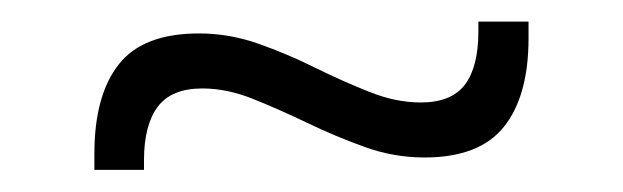

<svg xmlns="http://www.w3.org/2000/svg" viewBox="-20 -388 578 178"><path d="M373.5 -242Q345 -242 318 -251.8Q291 -261.5 265 -274Q239 -286.5 214.8 -296.2Q190.5 -306 167.5 -306Q139 -306 126.2 -289Q113.5 -272 113.5 -239.5V-230.5H67.5V-245.5Q67.5 -299.5 90 -328.2Q112.5 -357 164.5 -357Q192.5 -357 219.5 -347.5Q246.5 -338 272.2 -325.2Q298 -312.5 322.5 -302.8Q347 -293 370 -293Q398.5 -293 411 -309.5Q423.5 -326 423.5 -359V-368H470V-352.5Q470 -299 447.2 -270.5Q424.5 -242 373.5 -242Z"/></svg>

Font: Anek Gujarati Medium Light
Style: Regular
Weight: 300
Version: Version 1.003